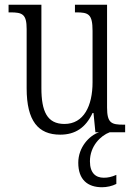

<svg xmlns="http://www.w3.org/2000/svg" viewBox="-20 -556 566 807"><path d="M233 10C296 10 340 -19 369 -81H373L381 0H396C355 14 309 63 309 128C309 199 348 231 409 231C429 231 452 226 469 217V179C448 188 434 191 416 191C382 191 358 171 358 122C358 58 403 14 441 0H506V-32H499C449 -32 430 -38 430 -104V-536H295V-504H300C352 -504 369 -497 369 -426V-210C369 -111 332 -35 251 -35C178 -35 154 -88 154 -186V-536H16V-504H23C74 -504 92 -497 92 -434V-185C92 -47 141 10 233 10Z"/></svg>

Font: Noto Serif Hebrew Condensed Light
Style: Regular
Weight: 300
Width: 3
Designer: Monotype Design Team
Foundry: Monotype Imaging Inc.
Version: Version 2.004